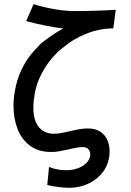

<svg xmlns="http://www.w3.org/2000/svg" viewBox="-20 -736 640 938"><path d="M304.5 95.5Q333 95.5 358.2 86.8Q383.5 78 400.2 62.2Q417 46.5 420.5 26Q421 24 421 19Q421 4.5 412.2 -6.5Q403.5 -17.5 383 -17.5Q360.5 -17.5 316.5 -6.5Q285 0.5 267.2 3.5Q249.5 6.5 230 6.5Q167.5 6.5 126.2 -24.5Q85 -55.5 65.5 -106.5Q46 -157.5 46 -219Q46 -252.5 52.5 -290.5Q62.5 -348 83.8 -392.5Q105 -437 127.5 -465.2Q150 -493.5 179.5 -523Q233 -566 288.5 -597Q207 -606.5 108 -633L144 -716Q180 -703.5 237 -692.8Q294 -682 344.5 -682Q444.5 -682 545.5 -688Q544 -672.5 539 -639.5Q535 -613.5 533.5 -597.5Q463.5 -597 398 -569.8Q332.5 -542.5 291 -505.5Q264.5 -487 235.2 -453.2Q206 -419.5 182.2 -374Q158.5 -328.5 149.5 -277.5Q143 -242 143 -211Q143 -147 170 -114.8Q197 -82.5 244 -82.5Q260 -82.5 277.8 -85.8Q295.5 -89 321 -95Q351 -102 370.8 -105.2Q390.5 -108.5 410.5 -108.5Q444.5 -108.5 468.2 -93.8Q492 -79 503.8 -53.5Q515.5 -28 515.5 4Q515.5 20 512.5 35.5Q505.5 77 478.2 110.2Q451 143.5 409 162.5Q367 181.5 317.5 181.5Q296.5 181.5 264.2 177.5Q232 173.5 211 167.5L219.5 79.5Q256 95.5 304.5 95.5Z"/></svg>

Font: JuliaMono SemiBold
Style: Italic
Weight: 600
Italic angle: -9°
Monospace: yes
Designer: cormullion
Foundry: corm
Version: Version 0.056; ttfautohint (v1.8.4)